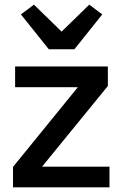

<svg xmlns="http://www.w3.org/2000/svg" viewBox="-20 -806 527 826"><path d="M36 0V-88L315 -431H45V-520H444V-436L161 -89H451V0ZM190 -594 70 -744 126 -786 245 -670 364 -786 420 -744 300 -594Z"/></svg>

Font: IBM Plex Sans Thai Medium
Style: Regular
Weight: 500
Designer: Mike Abbink, Paul van der Laan, Pieter van Rosmalen, Ben Mitchell, Mark Frömberg
Foundry: Bold Monday
Version: Version 1.1